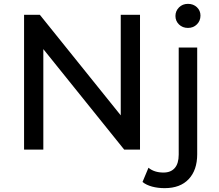

<svg xmlns="http://www.w3.org/2000/svg" viewBox="-20 -777 1136 997"><path d="M707 -700V0H625L205 -522V0H105V-700H187L607 -178V-700ZM720 168 751 94Q781 119 829 119Q867 119 887.5 95.5Q908 72 908 26V-530H1004V24Q1004 106 960 153Q916 200 835 200Q800 200 770 192Q740 184 720 168ZM891 -694Q891 -720 909.5 -738.5Q928 -757 956 -757Q984 -757 1002.5 -739.5Q1021 -722 1021 -696Q1021 -669 1002.5 -650.5Q984 -632 956 -632Q928 -632 909.5 -650Q891 -668 891 -694Z"/></svg>

Font: APTA Sans Medium
Style: Bold
Weight: 500
Version: Version 7.200